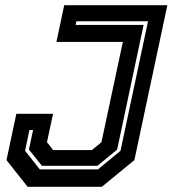

<svg xmlns="http://www.w3.org/2000/svg" viewBox="-20 -720 665 740"><path d="M86.5 0 5 -103 43 -281.5H184.5L161 -172L185 -141.5H334L371 -172L453.5 -558.5H197.5L227.5 -700H625L498 -103L372.5 0ZM133.5 -67H357.5L444.5 -139L550.5 -638H274.5L271.5 -624H533.5L431.5 -143.5L355.5 -81H141.5L91.5 -143.5L107.5 -219H93.5L76.5 -139Z"/></svg>

Font: Tourney Thin
Style: Italic
Weight: 100
Italic angle: -12°
Designer: Tyler Finck
Foundry: Etcetera Type Co
Version: Version 1.015